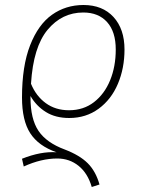

<svg xmlns="http://www.w3.org/2000/svg" viewBox="-20 -551 568 768"><path d="M102 -167V-161Q102 -75 134 -27.5Q166 20 239 47Q299 70 331 102Q363 134 378 187L347 197Q331 142 294.5 112.5Q258 83 209 83Q145 83 75 115L68 84Q143 54 206 58Q134 33 101 -18Q68 -69 68 -161Q68 -287 100.5 -370Q133 -453 188 -492Q243 -531 314 -531Q390 -531 434 -483Q478 -435 478 -353Q478 -278 451.5 -215.5Q425 -153 374.5 -116Q324 -79 257 -79Q202 -79 163.5 -103Q125 -127 102 -167ZM104 -216Q124 -167 163 -138.5Q202 -110 256 -110Q314 -110 356 -142.5Q398 -175 420.5 -230Q443 -285 443 -353Q443 -424 408.5 -462.5Q374 -501 313 -501Q228 -501 170.5 -432Q113 -363 104 -216Z"/></svg>

Font: FiraGO UltraLight
Style: Italic
Weight: 200
Italic angle: -8°
Designer: bBox Type GmbH
Foundry: bBox Type GmbH
Version: Version 1.001